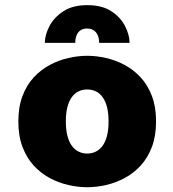

<svg xmlns="http://www.w3.org/2000/svg" viewBox="-20 -734 690 764"><path d="M327 11Q290.5 11 252 2.2Q213.5 -6.5 178 -25.5Q142.5 -44.5 114.2 -75.2Q86 -106 69.5 -149.5Q53 -193 53 -251Q53 -308.5 69.5 -352Q86 -395.5 114.2 -426Q142.5 -456.5 178 -475.5Q213.5 -494.5 252 -503.2Q290.5 -512 327 -512Q363.5 -512 402 -503.2Q440.5 -494.5 476 -475.5Q511.5 -456.5 539.8 -426Q568 -395.5 584.5 -352Q601 -308.5 601 -251Q601 -193 584.5 -149.5Q568 -106 539.8 -75.2Q511.5 -44.5 476 -25.5Q440.5 -6.5 402 2.2Q363.5 11 327 11ZM327 -123Q346 -123 361.5 -130.8Q377 -138.5 388.2 -154Q399.5 -169.5 405.8 -193.8Q412 -218 412 -251Q412 -284 405.8 -308Q399.5 -332 388.2 -347.5Q377 -363 361.5 -370.5Q346 -378 327 -378Q308.5 -378 292.8 -370.5Q277 -363 265.8 -347.5Q254.5 -332 248.2 -308Q242 -284 242 -251Q242 -218 248.2 -193.8Q254.5 -169.5 265.8 -154Q277 -138.5 292.8 -130.8Q308.5 -123 327 -123ZM327.5 -713.5Q386.5 -713.5 423.5 -689Q460.5 -664.5 478 -629.5Q495.5 -594.5 495.5 -563.5H374.5Q374.5 -581.5 368.8 -594.2Q363 -607 352.2 -613.8Q341.5 -620.5 326.5 -620.5Q311.5 -620.5 301 -613.8Q290.5 -607 285 -594.2Q279.5 -581.5 279.5 -563.5H158.5Q158.5 -594.5 176.5 -629.5Q194.5 -664.5 231.8 -689Q269 -713.5 327.5 -713.5Z"/></svg>

Font: Trispace Thin ExtraBold
Style: Regular
Weight: 800
Version: Version 1.210